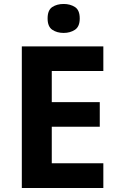

<svg xmlns="http://www.w3.org/2000/svg" viewBox="-20 -948 600 968"><path d="M501 0H90V-714H501V-590H241V-433H483V-309H241V-125H501ZM301 -928Q334 -928 358 -912.5Q382 -897 382 -855Q382 -814 358 -798Q334 -782 301 -782Q267 -782 243.5 -798Q220 -814 220 -855Q220 -897 243.5 -912.5Q267 -928 301 -928Z"/></svg>

Font: Noto Sans Sinhala
Style: Bold
Weight: 700
Designer: Jelle Bosma - Monotype Design Team
Foundry: Monotype Imaging Inc.
Version: Version 2.006; ttfautohint (v1.8.4.7-5d5b)